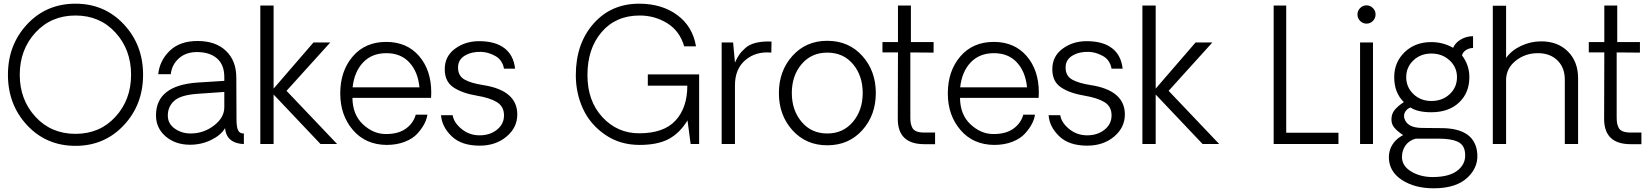

<svg xmlns="http://www.w3.org/2000/svg" viewBox="-20 -780 8948 1040"><path d="M389 10Q231 10 127 -101.5Q23 -213 23 -375Q23 -537 127 -648.5Q231 -760 389 -760Q546 -760 650.5 -648.5Q755 -537 755 -375Q755 -213 650.5 -101.5Q546 10 389 10ZM690 -375Q690 -511 605.5 -603.5Q521 -696 389 -696Q257 -696 172 -603.5Q87 -511 87 -375Q87 -240 172 -147.5Q257 -55 389 -55Q521 -55 605.5 -147.5Q690 -240 690 -375Z M1009 4Q930 4 877.5 -41Q825 -86 825 -155Q825 -318 1052 -333L1195 -342V-363Q1195 -429 1155.5 -463.5Q1116 -498 1047 -498Q987 -498 949 -464Q911 -430 905 -378H837Q845 -453 900 -505.5Q955 -558 1050 -558Q1148 -558 1204 -504.5Q1260 -451 1260 -360L1261 -135Q1261 -91 1270 -73.5Q1279 -56 1301 -57V0Q1286 0 1273 -3Q1205 -17 1199 -86Q1177 -48 1124 -22Q1071 4 1009 4ZM1012 -57Q1083 -57 1139 -100Q1195 -143 1195 -199V-282L1052 -272Q960 -266 924.5 -234.5Q889 -203 889 -154Q889 -110 926.5 -83.5Q964 -57 1012 -57Z M1390 0V-750H1462V-300L1678 -550H1769L1532 -288L1806 0H1716L1462 -268V0Z M2316 -278Q2316 -260 2315 -250H1889Q1890 -159 1945.5 -107Q2001 -55 2067 -54Q2136 -53 2177.5 -82.5Q2219 -112 2232 -159H2295Q2292 -135 2278.5 -109Q2265 -83 2240.5 -56Q2216 -29 2172.5 -12Q2129 5 2074 5Q1960 4 1891.5 -76Q1823 -156 1823 -274Q1823 -395 1890.5 -474Q1958 -553 2072 -553Q2184 -553 2250 -476.5Q2316 -400 2316 -278ZM2073 -492Q1994 -492 1946.5 -441.5Q1899 -391 1890 -307H2252Q2244 -391 2197.5 -441.5Q2151 -492 2073 -492Z M2578 9Q2479 9 2426 -42.5Q2373 -94 2369 -156H2432Q2438 -116 2480 -81.5Q2522 -47 2578 -47Q2634 -47 2672 -77.5Q2710 -108 2710 -155Q2710 -203 2672 -226.5Q2634 -250 2562 -262Q2484 -275 2436.5 -306.5Q2389 -338 2389 -405Q2389 -475 2444.5 -516Q2500 -557 2575 -557Q2663 -557 2712.5 -519Q2762 -481 2770 -408H2710Q2701 -456 2662.5 -477Q2624 -498 2587 -499Q2536 -501 2498.5 -479Q2461 -457 2461 -414Q2461 -369 2496.5 -349Q2532 -329 2598 -319Q2782 -290 2782 -160Q2782 -89 2723.5 -40Q2665 9 2578 9Z M3767 -377V-319V0H3721L3704 -128Q3663 -60 3603 -27.5Q3543 5 3444 5Q3338 5 3257.5 -50.5Q3177 -106 3138 -190.5Q3099 -275 3099 -373Q3099 -543 3194.5 -651.5Q3290 -760 3442 -760Q3565 -760 3648.5 -698.5Q3732 -637 3750 -529H3686Q3662 -612 3594.5 -654Q3527 -696 3445 -696Q3316 -696 3239 -606.5Q3162 -517 3162 -373Q3162 -233 3243 -145.5Q3324 -58 3442 -58Q3576 -58 3639.5 -127.5Q3703 -197 3703 -316H3489V-377Z M4159 -555 4158 -495Q4075 -503 4018 -455Q3961 -407 3961 -318V0H3889V-550H3951L3961 -441Q3972 -466 3984 -483.5Q3996 -501 4018 -520.5Q4040 -540 4076 -548.5Q4112 -557 4159 -555Z M4461 7Q4346 7 4272.5 -74.5Q4199 -156 4199 -276Q4199 -396 4272.5 -477.5Q4346 -559 4461 -559Q4577 -559 4650.5 -477.5Q4724 -396 4724 -276Q4724 -156 4650.5 -74.5Q4577 7 4461 7ZM4653 -276Q4653 -370 4600.5 -432.5Q4548 -495 4461 -495Q4375 -495 4322 -432.5Q4269 -370 4269 -276Q4269 -183 4322 -120Q4375 -57 4461 -57Q4547 -57 4600 -120Q4653 -183 4653 -276Z M4987 1Q4843 1 4843 -136L4844 -496H4760V-552H4844V-750H4914V-552H5037V-495L4911 -496V-146Q4911 -126 4913 -114Q4915 -102 4921.5 -88.5Q4928 -75 4944.5 -68.5Q4961 -62 4987 -62H5045V1Z M5607 -278Q5607 -260 5606 -250H5180Q5181 -159 5236.5 -107Q5292 -55 5358 -54Q5427 -53 5468.5 -82.5Q5510 -112 5523 -159H5586Q5583 -135 5569.5 -109Q5556 -83 5531.5 -56Q5507 -29 5463.5 -12Q5420 5 5365 5Q5251 4 5182.5 -76Q5114 -156 5114 -274Q5114 -395 5181.5 -474Q5249 -553 5363 -553Q5475 -553 5541 -476.5Q5607 -400 5607 -278ZM5364 -492Q5285 -492 5237.5 -441.5Q5190 -391 5181 -307H5543Q5535 -391 5488.5 -441.5Q5442 -492 5364 -492Z M5869 9Q5770 9 5717 -42.5Q5664 -94 5660 -156H5723Q5729 -116 5771 -81.5Q5813 -47 5869 -47Q5925 -47 5963 -77.5Q6001 -108 6001 -155Q6001 -203 5963 -226.5Q5925 -250 5853 -262Q5775 -275 5727.5 -306.5Q5680 -338 5680 -405Q5680 -475 5735.5 -516Q5791 -557 5866 -557Q5954 -557 6003.5 -519Q6053 -481 6061 -408H6001Q5992 -456 5953.5 -477Q5915 -498 5878 -499Q5827 -501 5789.5 -479Q5752 -457 5752 -414Q5752 -369 5787.5 -349Q5823 -329 5889 -319Q6073 -290 6073 -160Q6073 -89 6014.5 -40Q5956 9 5869 9Z M6168 0V-750H6240V-300L6456 -550H6547L6310 -288L6584 0H6494L6240 -268V0Z M6879 -750H6947V-61H7230V0H6879Z M7333 -702Q7333 -722 7347.5 -736.5Q7362 -751 7382 -751Q7402 -751 7416.5 -736.5Q7431 -722 7431 -702Q7431 -681 7416.5 -666.5Q7402 -652 7382 -652Q7362 -652 7347.5 -666.5Q7333 -681 7333 -702ZM7347 -550H7417V0H7347Z M7746 240Q7642 240 7572.5 194Q7503 148 7503 71Q7503 33 7523.5 1.5Q7544 -30 7580 -48Q7577 -50 7565.5 -58.5Q7554 -67 7548 -72.5Q7542 -78 7533.5 -87.5Q7525 -97 7521 -108.5Q7517 -120 7517 -133Q7517 -163 7534 -184Q7551 -205 7584 -227Q7532 -278 7532 -362Q7532 -443 7588.5 -497.5Q7645 -552 7733 -552Q7797 -552 7851 -521Q7863 -549 7893.5 -566.5Q7924 -584 7959 -584V-520Q7938 -520 7921 -509Q7904 -498 7899 -480Q7939 -428 7939 -362Q7939 -277 7883 -224.5Q7827 -172 7733 -172Q7658 -172 7620 -198Q7600 -190 7591 -173.5Q7582 -157 7587 -139Q7602 -88 7681 -87L7791 -86Q7960 -84 7980 36Q7994 118 7932 179Q7870 240 7746 240ZM7872 -362Q7872 -416 7832 -453Q7792 -490 7733 -490Q7675 -490 7636 -453Q7597 -416 7597 -362Q7597 -308 7636 -270.5Q7675 -233 7733 -233Q7793 -233 7832.5 -270Q7872 -307 7872 -362ZM7914 37Q7907 1 7872.5 -14Q7838 -29 7770 -29H7649Q7613 -20 7593.5 7.5Q7574 35 7574 70Q7574 119 7624 149Q7674 179 7740 179Q7835 179 7880.5 139Q7926 99 7914 37Z M8328 -556Q8418 -556 8473 -501Q8528 -446 8528 -356V0H8456V-349Q8456 -414 8416 -453Q8376 -492 8310 -492Q8241 -492 8189.5 -450.5Q8138 -409 8138 -346V0H8066V-749H8138V-466Q8167 -507 8219 -531.5Q8271 -556 8328 -556Z M8813 1Q8669 1 8669 -136L8670 -496H8586V-552H8670V-750H8740V-552H8863V-495L8737 -496V-146Q8737 -126 8739 -114Q8741 -102 8747.5 -88.5Q8754 -75 8770.5 -68.5Q8787 -62 8813 -62H8871V1Z"/></svg>

Font: Oakes Grotesk Light
Style: Regular
Weight: 300
Designer: Samuel Oakes
Foundry: Samuel Oakes
Version: Version 1.000;PS 001.000;hotconv 1.0.88;makeotf.lib2.5.64775